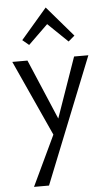

<svg xmlns="http://www.w3.org/2000/svg" viewBox="-64 -742 597 1071"><g transform="rotate(-5 234.5 -206.5)"><path d="M448 -416 166 289H82L215 8L22 -416H107L250 -79L368 -416ZM88 -532 234 -702 380 -532 345 -502 234 -609 124 -502Z"/></g></svg>

Font: Ysabeau Medium
Style: Regular
Weight: 500
Designer: Christian Thalmann (Catharsis Fonts)
Version: Version 0.003